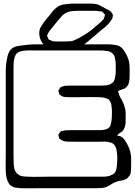

<svg xmlns="http://www.w3.org/2000/svg" viewBox="-20 -980 748 1065"><path d="M707 -47Q706 -37 705.5 -26.5Q705 -16 700 -8L693 1Q692 2 690 4.5Q688 7 686 9Q683 12 677 14Q665 20 652 21.5Q639 23 626 28Q621 29 616 32Q611 35 606 37Q596 42 587.5 48Q579 54 568 58Q555 62 540.5 63Q526 64 512 64H198Q176 64 146.5 64.5Q117 65 94 64Q80 63 65 60.5Q50 58 38 48Q28 39 22.5 25Q17 11 15 -2Q12 -17 11.5 -40.5Q11 -64 11.5 -87.5Q12 -111 12 -126V-552Q12 -572 12 -591.5Q12 -611 15 -630Q17 -650 23.5 -674Q30 -698 46 -711Q56 -719 69.5 -722.5Q83 -726 95 -727Q115 -730 136 -732Q157 -734 178 -734Q187 -734 218 -734Q249 -734 291 -734Q333 -734 374.5 -734Q416 -734 447 -734Q478 -734 487 -734H588Q607 -733 625.5 -729.5Q644 -726 658 -712Q663 -707 667.5 -700Q672 -693 676 -686Q683 -674 688 -662Q693 -650 696 -636Q699 -620 699 -602Q699 -584 699 -567Q699 -555 698.5 -543Q698 -531 694 -519Q693 -517 692.5 -513.5Q692 -510 690 -508Q688 -504 683 -498.5Q678 -493 674 -491Q670 -488 663.5 -486Q657 -484 652 -482Q649 -481 646 -480Q643 -479 640 -477Q639 -476 637.5 -476Q636 -476 635 -475Q634 -474 636 -472L639 -461Q642 -448 649 -437Q656 -426 661 -414Q666 -404 669.5 -393.5Q673 -383 675 -372Q677 -360 677 -348Q677 -336 677 -324Q677 -315 677 -305.5Q677 -296 675 -287Q673 -274 666.5 -262.5Q660 -251 649 -245Q645 -242 641 -240Q637 -238 634 -233Q630 -229 630 -228Q630 -227 635 -227Q639 -226 643 -225.5Q647 -225 650 -223Q660 -218 667 -209.5Q674 -201 679 -192Q687 -179 694 -163.5Q701 -148 704 -132Q708 -113 707.5 -91.5Q707 -70 707 -47ZM55 -588V-172Q55 -150 55 -120.5Q55 -91 56 -68Q57 -57 59 -47Q61 -37 67 -27Q69 -26 70.5 -23Q72 -20 73 -18Q75 -17 77.5 -15.5Q80 -14 82 -12Q84 -11 86.5 -9Q89 -7 92 -6Q101 -2 111 -1.5Q121 -1 131 0Q146 1 169 1Q192 1 215.5 0.5Q239 0 254 0H520Q537 0 555 0Q573 0 589 -5Q597 -8 605 -12.5Q613 -17 618 -24Q623 -31 625 -40Q627 -49 628 -57Q630 -74 630.5 -93Q631 -112 629 -129Q628 -145 623 -160.5Q618 -176 604 -185Q602 -187 599 -187.5Q596 -188 594 -189Q579 -194 563 -194.5Q547 -195 531 -194H389Q372 -194 352 -194.5Q332 -195 318 -205Q316 -207 313 -209Q310 -211 308 -212Q307 -215 306.5 -220Q306 -225 305 -228Q303 -232 304 -234Q304 -235 307 -238Q309 -241 312 -245.5Q315 -250 318 -252Q322 -254 328 -254Q339 -257 349 -257.5Q359 -258 369 -258H508Q522 -258 535 -258Q548 -258 561 -261Q564 -262 568 -263Q572 -264 574 -265Q576 -266 578 -267.5Q580 -269 581 -270Q583 -272 586.5 -274.5Q590 -277 591 -280Q593 -282 593 -285.5Q593 -289 594 -291Q597 -299 598 -307Q599 -315 600 -323Q601 -341 601 -359.5Q601 -378 598 -396Q597 -399 597 -402.5Q597 -406 595 -409Q594 -412 592 -415Q590 -418 588 -421Q587 -423 586 -425Q585 -427 583 -428Q581 -430 578 -431Q575 -432 573 -433Q563 -438 552.5 -439Q542 -440 531 -441Q509 -442 478 -441.5Q447 -441 424 -441H363Q355 -441 345 -441.5Q335 -442 327 -445Q324 -446 320.5 -448.5Q317 -451 314 -453Q313 -454 311.5 -454.5Q310 -455 309 -456Q308 -458 307.5 -462.5Q307 -467 306 -469Q304 -473 304 -477Q304 -479 307 -482Q309 -485 311 -489.5Q313 -494 315 -495Q317 -497 321.5 -498.5Q326 -500 329 -501Q336 -504 344.5 -504.5Q353 -505 361 -505H542Q553 -505 566.5 -506.5Q580 -508 590 -512Q592 -513 594.5 -515Q597 -517 599 -518Q601 -520 603.5 -521Q606 -522 607 -523Q612 -529 615 -537.5Q618 -546 619 -553Q622 -567 622 -582Q622 -597 622 -611Q622 -623 621.5 -635Q621 -647 617 -659Q617 -663 615 -669Q605 -688 583 -696Q579 -697 575 -697Q571 -697 567 -698Q555 -700 543 -700Q531 -700 519 -700H181Q163 -700 144.5 -700.5Q126 -701 109 -698Q101 -697 92 -694.5Q83 -692 76 -686Q70 -682 66 -674Q62 -666 60 -659Q56 -643 55.5 -625Q55 -607 55 -588ZM530 -803Q517 -792 504 -780.5Q491 -769 477 -758Q466 -748 453.5 -739Q441 -730 427 -723Q417 -719 406.5 -716.5Q396 -714 385 -712Q373 -711 360.5 -710.5Q348 -710 335 -710Q320 -710 299 -710.5Q278 -711 257 -716Q236 -721 221 -735Q215 -741 211 -748Q207 -755 204 -762Q194 -789 200 -815Q202 -823 207 -831.5Q212 -840 217 -847Q225 -860 235 -871.5Q245 -883 255 -895Q263 -906 271.5 -916.5Q280 -927 290 -935Q310 -952 334 -955.5Q358 -959 380 -960H452Q469 -960 486 -960Q503 -960 519 -956Q527 -954 534 -950Q541 -946 548 -942L582 -924Q585 -922 589 -920Q593 -918 596 -915L600 -908Q602 -906 604 -903Q606 -900 606 -898Q607 -897 606 -894.5Q605 -892 605 -890Q605 -887 605 -884Q605 -881 603 -878Q602 -875 600 -872Q598 -869 596 -867Q584 -848 566.5 -833Q549 -818 530 -803ZM289 -851Q282 -842 274.5 -833Q267 -824 259 -814Q256 -810 252.5 -805.5Q249 -801 247 -796Q246 -793 243.5 -788.5Q241 -784 241 -781Q241 -780 242.5 -777.5Q244 -775 245 -774Q247 -765 250 -761Q252 -760 253 -760Q254 -760 255 -759Q259 -758 263 -756Q267 -754 271 -752Q280 -750 290.5 -750Q301 -750 311 -750Q327 -750 344 -750Q361 -750 377 -752Q392 -755 418 -769Q444 -783 470 -801Q496 -819 511 -834Q520 -842 529.5 -849.5Q539 -857 547 -866Q549 -868 552 -871Q555 -874 556 -876Q558 -880 559 -884.5Q560 -889 561 -893Q561 -895 562 -896.5Q563 -898 562 -899Q562 -901 560.5 -901.5Q559 -902 558 -903Q556 -905 553 -909Q550 -913 547 -915Q544 -917 540 -917Q536 -917 533 -917Q520 -920 505.5 -920Q491 -920 477 -920H408Q395 -920 381 -918.5Q367 -917 354 -912Q334 -904 319 -886.5Q304 -869 289 -851Z"/></svg>

Font: Rubik Vinyl
Style: Regular
Weight: 400
Designer: Hubert and Fischer, NaN
Foundry: Hubert and Fischer, NaN
Version: Version 2.200